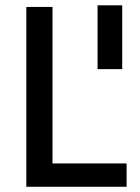

<svg xmlns="http://www.w3.org/2000/svg" viewBox="-20 -714 536 734"><path d="M353 -449.7V-693.7H447.2V-449.7ZM80.7 0V-687.5H180.7V-89.2H464V0Z"/></svg>

Font: Titillium Web SemiBold
Style: Regular
Weight: 600
Designer: Mohamed Gaber, Accademia di Belle Arti di Urbino
Foundry: Kief Type Foundry, Accademia di Belle Arti di Urbino
Version: Version 3.000; ttfautohint (v1.8.4)